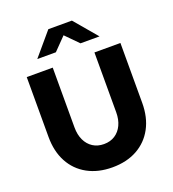

<svg xmlns="http://www.w3.org/2000/svg" viewBox="-165 -1059 1077 1194"><g transform="rotate(-20 374.0 -462.0)"><path d="M374 10Q280 10 210 -28.5Q140 -67 102 -137.5Q64 -208 64 -304V-700H236V-304Q236 -256 253 -220Q270 -184 301 -164Q332 -144 374 -144Q416 -144 447 -164Q478 -184 495 -220Q512 -256 512 -304V-700H684V-304Q684 -208 646 -137.5Q608 -67 538.5 -28.5Q469 10 374 10ZM450 -783 368 -866 287 -783H164L292 -934H448L576 -783Z"/></g></svg>

Font: Red Hat Text
Style: Bold
Weight: 700
Designer: Pentagram, MCKL
Foundry: MCKL
Version: Version 1.030